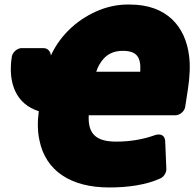

<svg xmlns="http://www.w3.org/2000/svg" viewBox="-20 -778 856 846"><path d="M492 -154C400 -154 367 -191 371 -270H753C769 -270 792 -284 796 -307L808 -385C816 -438 819 -488 813 -533C797 -660 716 -758 552 -758C507 -759 462 -751 419 -734C331 -699 249 -631 204 -533C204 -548 192 -566 172 -566H75C59 -566 36 -551 32 -528C14 -412 51 -319 151 -288C145 -244 145 -199 154 -159C181 -26 291 48 461 48C543 48 624 37 687 8C701 2 713 -16 713 -33L708 -154C706 -194 672 -186 661 -182C614 -165 557 -154 492 -154ZM598 -462H404C406 -466 408 -473 410 -478C431 -524 464 -554 521 -554C583 -554 602 -526 598 -462Z"/></svg>

Font: Asimov Print
Style: EIt
Weight: 500
Designer: Google
Version: Version 2.000980; 2014